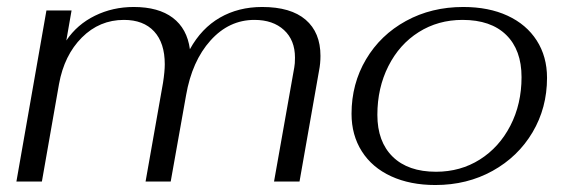

<svg xmlns="http://www.w3.org/2000/svg" viewBox="-20 -520 1632 550"><path d="M113 -490H185L170 -404Q201 -450 252 -475Q303 -500 363 -500Q434 -500 475 -469Q516 -438 524 -379Q557 -439 610 -469.5Q663 -500 731 -500Q813 -500 855.5 -463.5Q898 -427 898 -360Q898 -338 894 -318L838 0H765L823 -327Q825 -337 825 -355Q825 -405 793.5 -434Q762 -463 709 -463Q636 -463 583 -404Q530 -345 513 -247L469 0H397L447 -283Q452 -315 452 -336Q452 -397 421.5 -430Q391 -463 335 -463Q265 -463 214.5 -412.5Q164 -362 149 -279L100 0H27Z M987 -194Q987 -280 1028.5 -350Q1070 -420 1143 -460Q1216 -500 1307 -500Q1380 -500 1434 -475Q1488 -450 1517.5 -404Q1547 -358 1547 -297Q1547 -211 1505.5 -141Q1464 -71 1391 -30.5Q1318 10 1227 10Q1155 10 1100.5 -15Q1046 -40 1016.5 -86.5Q987 -133 987 -194ZM1474 -299Q1474 -377 1430 -420Q1386 -463 1305 -463Q1235 -463 1179.5 -428Q1124 -393 1092.5 -330.5Q1061 -268 1061 -191Q1061 -114 1105 -71Q1149 -28 1229 -28Q1299 -28 1354.5 -63Q1410 -98 1442 -160Q1474 -222 1474 -299Z"/></svg>

Font: Fahkwang Light
Style: Italic
Weight: 300
Italic angle: -10°
Version: Version 1.000; ttfautohint (v1.6)